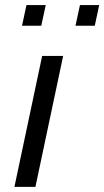

<svg xmlns="http://www.w3.org/2000/svg" viewBox="-20 -728 407 748"><path d="M36.2 0 144.2 -510H226L118 0ZM274.1 -627.7 291.5 -708.3H366.5L349.2 -627.7ZM65.8 -627.7 83.1 -708.3H158.2L140.8 -627.7Z"/></svg>

Font: Saira Thin
Style: Italic
Weight: 100
Italic angle: -12°
Designer: Hector Gatti with collaboration of the Omnibus-Type team
Foundry: Omnibus-Type
Version: Version 1.101